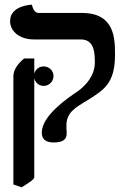

<svg xmlns="http://www.w3.org/2000/svg" viewBox="-20 -577 537 818"><path d="M263 -42C263 -95 296 -116 348 -147C424 -194 470 -222 470 -344C470 -415 468 -522 328 -522H144C131 -522 121 -534 116 -557C116 -557 23 -555 23 -487C23 -444 63 -409 124 -409H324C382 -409 384 -352 384 -310C384 -239 319 -193 308 -186C270 -160 158 -85 158 -12C158 16 175 30 209 30C246 30 264 18 264 -7C264 -15 264 -23 263 -30ZM72 221C105 201 126 187 126 178V-244C130 -225 146 -211 166 -211C189 -211 208 -230 208 -253C208 -276 189 -294 166 -294C146 -294 130 -281 126 -262V-328H83C54 -304 37 -278 37 -252V209Z"/></svg>

Font: Libertinus Serif Semibold
Style: Regular
Weight: 600
Designer: Philipp H. Poll, Khaled Hosny
Foundry: Caleb Maclennan
Version: Version 7.050;RELEASE